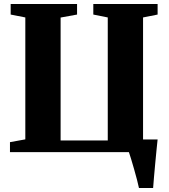

<svg xmlns="http://www.w3.org/2000/svg" viewBox="-20 -763 846 963"><path d="M677 180Q674 164.5 667.2 138.8Q660.5 113 652.5 85.2Q644.5 57.5 637.5 34.2Q630.5 11 626.5 0H30V-50L107 -64V-675.5L33.5 -690V-743H366.5V-690L284 -675V-58.5H520.5V-675.5L448 -690V-743H770.5V-690L697.5 -675.5V-63.5H770.5Q768.5 -45 765.2 -12.2Q762 20.5 758.5 57.5Q755 94.5 752.2 127.5Q749.5 160.5 748 180Z"/></svg>

Font: Merriweather 60pt Black
Style: Regular
Weight: 900
Version: Version 2.100